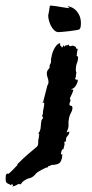

<svg xmlns="http://www.w3.org/2000/svg" viewBox="-84 -440 327 681"><path d="M-39 214Q-44 214 -43.5 214Q-43 214 -46 217Q-49 214 -52 213Q-55 212 -57.5 210.5Q-60 209 -62 206Q-64 203 -64 196Q-64 190 -63.5 184Q-63 178 -58 175L-56 177Q-54 177 -49 172.5Q-44 168 -39 163Q-34 158 -29.5 153Q-25 148 -23 147L-22 142L-20 140Q-1 121 13.5 108.5Q28 96 45 82Q52 77 51.5 66Q51 55 54 47V42Q54 40 56 38L53 35V29L54 31Q60 21 60.5 10Q61 -1 63 -12Q63 -14 66 -17.5Q69 -21 69 -24L66 -26V-34H68Q68 -46 70.5 -55.5Q73 -65 73 -76L66 -75L69 -78L84 -137Q88 -142 88 -149Q88 -157 85 -164.5Q82 -172 82 -180Q82 -185 85 -191L90 -197Q92 -199 92 -203V-207Q92 -210 94.5 -213.5Q97 -217 97 -221V-222V-230Q98 -236 100 -245Q102 -254 106 -262.5Q110 -271 115.5 -278Q121 -285 129 -287Q129 -284 129.5 -280Q130 -276 134 -276L135 -271Q140 -274 140 -276Q140 -279 139 -281Q144 -276 144 -274Q146 -279 151 -279Q156 -279 160 -282Q160 -276 166 -276L172 -278H174Q178 -278 184 -274L186 -270Q186 -268 187.5 -267.5Q189 -267 189 -265L193 -268Q191 -265 189.5 -256Q188 -247 188 -244V-242Q189 -240 191 -240Q193 -240 193 -238Q193 -226 189 -216.5Q185 -207 185 -193V-188L187 -183Q187 -180 186 -176.5Q185 -173 185 -169V-167L183 -162L182 -161Q182 -159 185 -158Q188 -157 190 -157H192Q192 -148 185.5 -137Q179 -126 169 -124Q169 -122 172 -122Q175 -122 176 -123Q176 -116 170 -104.5Q164 -93 164 -91V-89Q166 -87 166 -86Q166 -81 164 -77Q162 -73 162 -70Q163 -65 167.5 -65Q172 -65 173 -58Q173 -49 168 -40.5Q163 -32 161 -22Q158 -9 159 2.5Q160 14 152 29H154Q155 29 156.5 28Q158 27 162 27Q162 35 156 41.5Q150 48 150 55V59Q150 63 144 63L145 72Q145 74 143 80.5Q141 87 141 89H140Q136 89 134 96.5Q132 104 132 107V108Q133 107 137 107Q137 123 130.5 134Q124 145 99 145L93 148Q92 148 90 149Q88 150 86 150L87 153Q78 154 64 162Q50 170 45 174L38 182Q30 190 20.5 192Q11 194 0 202Q-4 204 -6.5 208.5Q-9 213 -14 215V212Q-19 212 -26 216.5Q-33 221 -39 221H-42Q-38 220 -38 218Q-38 217 -38.5 216.5Q-39 216 -39 214ZM88 -391Q90 -399 90.5 -405Q91 -411 93 -420H99Q103 -420 112 -418.5Q121 -417 130.5 -415.5Q140 -414 149 -412.5Q158 -411 162 -411Q162 -413 159 -414.5Q156 -416 156 -418Q177 -415 190 -398Q203 -381 203 -359Q203 -355 202.5 -348Q202 -341 198 -336Q197 -335 186 -333Q175 -331 162 -329.5Q149 -328 137 -327Q125 -326 122 -326Q114 -327 107.5 -333.5Q101 -340 96.5 -349Q92 -358 89.5 -367.5Q87 -377 87 -385Q87 -387 87.5 -388Q88 -389 88 -391Z"/></svg>

Font: East Sea Dokdo Cyrillic
Style: Regular
Weight: 400
Version: Version 1.00 July 4, 2018, initial release